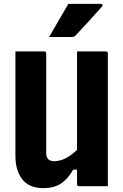

<svg xmlns="http://www.w3.org/2000/svg" viewBox="-20 -967 640 997"><path d="M205 10Q132 10 96 -35.5Q60 -81 60 -158V-700H209Q220 -700 220 -689V-172Q220 -130 261 -130Q320 -130 380 -189V-700H529Q540 -700 540 -689V0H391Q380 0 380 -11V-86H360Q332 -37 296 -13.5Q260 10 205 10ZM335 -947H504Q510 -947 512 -942.5Q514 -938 510 -933Q491 -912 476.5 -896Q462 -880 448 -864.5Q434 -849 416 -829.5Q398 -810 371 -781Q365 -775 355 -775H235Q261 -821 285 -861Q309 -901 335 -947Z"/></svg>

Font: Recursive Mn Lnr St XBd
Style: Regular
Weight: 800
Monospace: yes
Version: Version 1.079;hotconv 1.0.112;makeotfexe 2.5.65598; ttfautoh